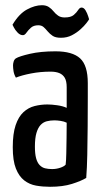

<svg xmlns="http://www.w3.org/2000/svg" viewBox="-20 -707 394 737"><path d="M172 10Q144 10 118.5 5.5Q93 1 73 -14.5Q53 -30 41 -60Q29 -90 29 -142Q29 -194 40 -226.5Q51 -259 70 -276.5Q89 -294 113 -300Q137 -306 162 -306Q178 -306 199.5 -303Q221 -300 236 -293Q236 -293 236 -307Q236 -321 236 -339.5Q236 -358 236 -372Q236 -396 228.5 -408.5Q221 -421 207.5 -426.5Q194 -432 174 -432Q135 -432 99 -425Q63 -418 41 -409Q34 -421 32 -433.5Q30 -446 30 -456Q30 -463 32.5 -471Q35 -479 41 -483Q54 -491 95 -500.5Q136 -510 193 -510Q258 -510 287.5 -483Q317 -456 317 -388V-335Q317 -278 316.5 -220.5Q316 -163 315 -112.5Q314 -62 311 -24Q291 -12 256 -1Q221 10 172 10ZM180 -58Q196 -58 211 -63Q226 -68 232 -75Q234 -91 234.5 -119Q235 -147 235.5 -178Q236 -209 236 -236Q226 -241 212.5 -243Q199 -245 189 -245Q173 -245 159.5 -241.5Q146 -238 136 -227.5Q126 -217 120 -197Q114 -177 114 -144Q114 -117 118.5 -100Q123 -83 132 -73.5Q141 -64 153 -61Q165 -58 180 -58ZM214 -562Q193 -562 182 -569.5Q171 -577 163.5 -586Q156 -595 148 -602.5Q140 -610 127 -610Q109 -610 98.5 -600.5Q88 -591 81.5 -581.5Q75 -572 68 -572Q57 -572 47.5 -582Q38 -592 33 -602Q28 -612 28 -612Q53 -654 83.5 -670.5Q114 -687 141 -687Q157 -687 167.5 -680Q178 -673 185.5 -663.5Q193 -654 203 -647Q213 -640 228 -640Q252 -640 263 -649.5Q274 -659 280 -668.5Q286 -678 293 -678Q302 -678 308.5 -667Q315 -656 318.5 -644.5Q322 -633 322 -633Q320 -629 311.5 -618Q303 -607 288.5 -594Q274 -581 255.5 -571.5Q237 -562 214 -562Z"/></svg>

Font: Yanone Kaffeesatz
Style: Regular
Weight: 400
Designer: Yanone (Cyrillic: Daniel Pouzeot, Huerta Tipografica, and Cyreal)
Foundry: Yanone
Version: Version 2.003